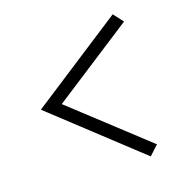

<svg xmlns="http://www.w3.org/2000/svg" viewBox="-76 -610 551 585"><g transform="rotate(-15 200.0 -317.0)"><path d="M329.6 -540.5 357.4 -510.3 108.9 -316.4 357.4 -123 329.6 -92.3 43 -316.4Z"/></g></svg>

Font: Estedad-FD Light
Style: Regular
Weight: 300
Designer: Amin Abedi
Version: Version 7.3